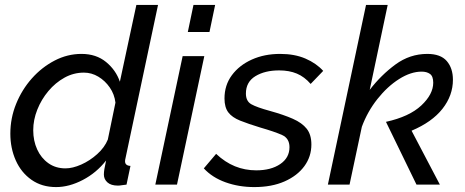

<svg xmlns="http://www.w3.org/2000/svg" viewBox="-20 -750 1889 780"><path d="M208 10Q150 10 108 -19.5Q66 -49 44 -98.5Q22 -148 22 -207Q22 -270 45.5 -328Q69 -386 109.5 -431.5Q150 -477 202 -504Q254 -531 311 -531Q371 -531 411 -498Q451 -465 467 -418L534 -730H622L490 -108Q489 -104 488.5 -101Q488 -98 488 -95Q488 -77 510 -76L494 0Q483 1 474.5 2.5Q466 4 459 4Q431 4 416.5 -9Q402 -22 402 -41Q402 -50 404 -63Q406 -76 411 -98Q372 -48 316.5 -19Q261 10 208 10ZM246 -66Q275 -66 310 -81.5Q345 -97 375 -124Q405 -151 418 -183L449 -333Q445 -367 426 -394.5Q407 -422 379.5 -438.5Q352 -455 321 -455Q279 -455 242 -434.5Q205 -414 176.5 -380Q148 -346 131.5 -304.5Q115 -263 115 -221Q115 -178 131 -143Q147 -108 176.5 -87Q206 -66 246 -66Z M766 -730H854L831 -620H743ZM722 -522H810L699 0H611Z M1013 10Q950 10 896 -9.5Q842 -29 808 -66L858 -125Q894 -91 934.5 -74.5Q975 -58 1021 -58Q1081 -58 1118.5 -83.5Q1156 -109 1156 -152Q1156 -188 1126 -201.5Q1096 -215 1037 -232Q988 -247 955.5 -260Q923 -273 907.5 -293.5Q892 -314 892 -350Q892 -404 922 -444.5Q952 -485 1003 -508Q1054 -531 1118 -531Q1177 -531 1221 -512Q1265 -493 1293 -462L1242 -409Q1217 -438 1186 -451Q1155 -464 1114 -464Q1056 -464 1017.5 -440.5Q979 -417 979 -370Q979 -339 1001 -326.5Q1023 -314 1078 -299Q1132 -284 1169.5 -267.5Q1207 -251 1226 -227Q1245 -203 1245 -163Q1245 -114 1216.5 -75Q1188 -36 1136 -13Q1084 10 1013 10Z M1548 -255Q1643 -276 1691.5 -321.5Q1740 -367 1740 -414Q1740 -440 1727 -449.5Q1714 -459 1693 -459Q1649 -459 1601.5 -429Q1554 -399 1513.5 -348Q1473 -297 1450 -235L1400 0H1312L1467 -730H1555L1482 -385Q1528 -445 1586.5 -488Q1645 -531 1716 -531Q1770 -531 1795 -502Q1820 -473 1820 -426Q1820 -362 1777.5 -308Q1735 -254 1652 -219L1767 0H1672Z"/></svg>

Font: Raleway Medium
Style: Italic
Weight: 500
Italic angle: -12°
Designer: Matt McInerney, Pablo Impallari, Rodrigo Fuenzalida
Foundry: Matt McInerney, Pablo Impallari, Rodrigo Fuenzalida
Version: Version 4.026